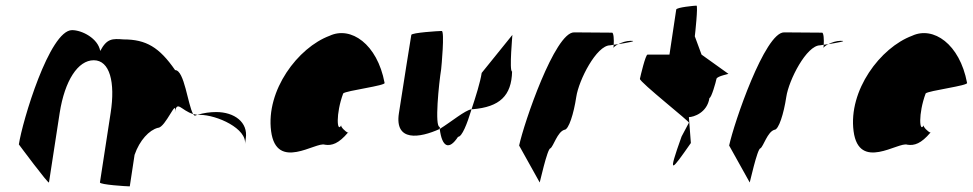

<svg xmlns="http://www.w3.org/2000/svg" viewBox="-20 -662 3455 682"><path d="M47 -149C47 -149 153 -6 154 -14L192 -261C210 -376 257 -448 313 -448C370 -448 390 -370 373 -261L335 -14C334 -6 430 0 441 0L458 -112C476 -164 510 -200 541 -208C568 -208 610 -320 601 -261C608 -309 624 -269 666 -257C647 -290 635 -413 602 -413C546 -494 499 -522 419 -522C379 -525 360 -526 336 -481C328 -526 271 -555 236 -555C156 -555 59 -230 47 -149ZM666 -257C668 -254 670 -252 672 -251L681 -254ZM681 -254H690C750 -254 859 -205 850 -149L853 -170C862 -228 812 -264 748 -264C727 -264 703 -261 681 -254Z M943 -196C962 -52 1103 -160 1134 -148C1159 -144 1183 -152 1216 -191C1208 -193 1189 -212 1192 -217C1177 -188 1172 -257 1199 -330C1207 -340 1354 -358 1346 -368C1320 -506 1226 -570 1151 -535C1038 -493 924 -341 943 -196ZM1192 -217C1192 -217 1192 -218 1192 -218C1192 -218 1192 -217 1192 -217ZM1217 -192 1216 -191C1218 -191 1218 -191 1217 -190Z M1397 -260C1381 -158 1470 -171 1542 -204C1541 -206 1543 -209 1542 -211C1523 -211 1539 -366 1547 -416C1548 -424 1560 -552 1549 -552C1539 -552 1442 -546 1441 -538C1441 -538 1409 -340 1397 -260ZM1542 -204C1550 -139 1575 -127 1607 -176C1621 -176 1639 -221 1655 -274C1631 -270 1584 -230 1542 -204ZM1655 -274H1659C1755 -282 1797 -322 1799 -408C1788 -408 1801 -546 1800 -538L1691 -403C1686 -370 1670 -319 1655 -274Z M1824 -145 1897 -14C1896 -6 1924 -135 1935 -135C1946 -142 1960 -194 1985 -201C2000 -201 2018 -258 2027 -318C2036 -378 2099 -501 2147 -501C2147 -501 2152 -502 2160 -503C2161 -520 2160 -546 2154 -546C2154 -546 2061 -547 2019 -547C1951 -547 1841 -225 1824 -145ZM2160 -503C2160 -498 2159 -494 2159 -491C2159 -494 2166 -500 2176 -505C2170 -504 2165 -504 2160 -503ZM2176 -505C2207 -510 2247 -517 2220 -517C2204 -517 2188 -511 2176 -505Z M2253 -382C2251 -371 2435 -226 2427 -226L2401 -177C2350 -34 2364 -54 2434 -154L2427 -246C2443 -246 2492 -261 2500 -314C2507 -314 2523 -371 2525 -382C2527 -392 2574 -400 2567 -400L2472 -468L2448 -533C2449 -540 2460 -642 2454 -642C2448 -642 2383 -636 2382 -628L2358 -468H2280C2273 -468 2255 -392 2253 -382Z M2570 -145 2643 -14C2642 -6 2670 -135 2681 -135C2692 -142 2706 -194 2731 -201C2746 -201 2764 -258 2773 -318C2782 -378 2845 -501 2893 -501C2893 -501 2898 -502 2906 -503C2907 -520 2906 -546 2900 -546C2900 -546 2807 -547 2765 -547C2697 -547 2587 -225 2570 -145ZM2906 -503C2906 -498 2905 -494 2905 -491C2905 -494 2912 -500 2922 -505C2916 -504 2911 -504 2906 -503ZM2922 -505C2953 -510 2993 -517 2966 -517C2950 -517 2934 -511 2922 -505Z M3012 -196C3031 -52 3172 -160 3203 -148C3228 -144 3252 -152 3285 -191C3277 -193 3258 -212 3261 -217C3246 -188 3241 -257 3268 -330C3276 -340 3423 -358 3415 -368C3389 -506 3295 -570 3220 -535C3107 -493 2993 -341 3012 -196ZM3261 -217C3261 -217 3261 -218 3261 -218C3261 -218 3261 -217 3261 -217ZM3286 -192 3285 -191C3287 -191 3287 -191 3286 -190Z"/></svg>

Font: Ampere
Style: SCUltCndIta
Weight: 400
Version: Version 1